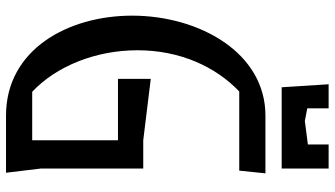

<svg xmlns="http://www.w3.org/2000/svg" viewBox="-257 -855 1112 638"><g transform="rotate(90 299.0 -536.0)"><path d="M540 -916V-1072H460V-1003L382 -993L340 -1001V-1072H260L270 -916ZM446 -456 242 -481V-372H446V-87H285C201 -166 147 -296 147 -437C147 -577 201 -696 284 -775H547L556 -862H364C155 -862 32 -642 32 -419C32 -207 144 0 364 0H554L540 -116V-456Z"/></g></svg>

Font: BackOut Medium
Style: Regular
Weight: 500
Designer: Frank Adebiaye
Foundry: Velvetyne Type Foundry
Version: Version 2.000;hotconv 1.0.109;makeotfexe 2.5.65596